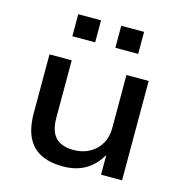

<svg xmlns="http://www.w3.org/2000/svg" viewBox="-107 -811 876 918"><g transform="rotate(15 331.5 -352.0)"><path d="M284 9Q221 9 176 -13Q131 -35 108 -82Q85 -129 85 -203V-492H195V-207Q195 -164 208 -135.5Q221 -107 247.5 -93.5Q274 -80 313 -80Q359 -80 393.5 -99.5Q428 -119 447 -152Q466 -185 466 -227V-492H576V0H472V-108H477Q450 -53 402 -22Q354 9 284 9ZM381 -604V-713H494V-604ZM168 -604V-713H281V-604Z"/></g></svg>

Font: Nunito Sans 10pt SemiExpanded SemiBold
Style: Regular
Weight: 600
Width: 6
Designer: Vernon Adams
Foundry: Vernon Adams
Version: Version 3.101;gftools[0.9.27]